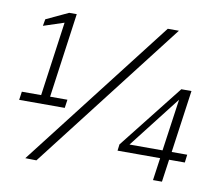

<svg xmlns="http://www.w3.org/2000/svg" viewBox="-82 -848 1090 950"><g transform="rotate(10 463.5 -373.0)"><path d="M29 -318 23 -276H252L258 -318H171L230 -743H192L81 -691L75 -657L178 -691L126 -318ZM686 -750 103 3 159 4 742 -750ZM789 0 805 -113H884L889 -153H811L855 -467H804L550 -145L546 -113H760L744 0ZM599 -153 802 -414 765 -153Z"/></g></svg>

Font: Cheyenne Sans Light
Style: Italic
Weight: 300
Italic angle: -8.13011°
Designer: The Public Sans project authors (U.S. Web Design System), Libre Franklin designed by Pablo Impallari and Rodrigo Fuenzal
Foundry: The Cheyenne Sans Project Authors
Version: Version 2.007